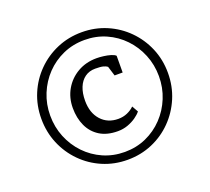

<svg xmlns="http://www.w3.org/2000/svg" viewBox="-140 -1094 1321 1210"><g transform="rotate(-20 520.0 -488.5)"><path d="M95.5 -490Q95.5 -579 128 -656.2Q160.5 -733.5 218.8 -792Q277 -850.5 354.2 -883.5Q431.5 -916.5 520 -916.5Q609 -916.5 686 -883.5Q763 -850.5 821 -792Q879 -733.5 911.8 -656.2Q944.5 -579 944.5 -490Q944.5 -401 911.8 -323.2Q879 -245.5 821 -186.5Q763 -127.5 686 -94.5Q609 -61.5 520 -61.5Q431.5 -61.5 354.2 -94.5Q277 -127.5 218.8 -186.5Q160.5 -245.5 128 -323.2Q95.5 -401 95.5 -490ZM155 -490Q155 -412.5 182.8 -344.5Q210.5 -276.5 260.2 -224.5Q310 -172.5 376.5 -143.2Q443 -114 520 -114Q597.5 -114 663.5 -143.5Q729.5 -173 779 -225Q828.5 -277 856.2 -345Q884 -413 884 -490Q884 -566.5 856.2 -634.5Q828.5 -702.5 779 -754.2Q729.5 -806 663.5 -835.2Q597.5 -864.5 520 -864.5Q442.5 -864.5 376 -835Q309.5 -805.5 260 -753.8Q210.5 -702 182.8 -634.2Q155 -566.5 155 -490ZM523 -252Q451 -252 402.5 -282.2Q354 -312.5 329.5 -365.5Q305 -418.5 305 -486Q305 -555 337 -610.2Q369 -665.5 425 -698Q481 -730.5 552.5 -730.5Q574 -730.5 599.5 -727.2Q625 -724 646.5 -717.5Q668 -711 677.5 -701.5L677 -589.5H623L603 -654.5Q593.5 -662 576 -666.8Q558.5 -671.5 522.5 -671.5Q482 -671.5 453 -650.5Q424 -629.5 408.8 -591.8Q393.5 -554 393.5 -502.5Q393.5 -421.5 437.2 -372.8Q481 -324 552.5 -324Q585 -324 613 -336.2Q641 -348.5 660 -367.5L683.5 -326Q670 -308.5 645.5 -291.5Q621 -274.5 589.8 -263.2Q558.5 -252 523 -252Z"/></g></svg>

Font: Merriweather Light 18pt Medium
Style: Regular
Weight: 500
Version: Version 2.100